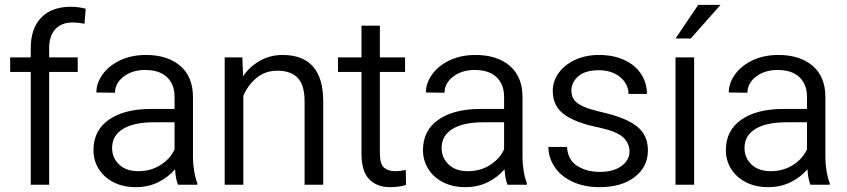

<svg xmlns="http://www.w3.org/2000/svg" viewBox="-20 -763 3497 793"><path d="M22 -466V-526H107V-564Q107 -646 150.5 -690.5Q194 -735 272 -735Q304 -735 334 -727L329 -665Q304 -670 279 -670Q234 -670 208.5 -642.5Q183 -615 183 -564V-526H301V-466H183V0H107V-466Z M580 -474Q526 -474 490.5 -446.5Q455 -419 455 -380L378 -381Q378 -420 404 -456Q430 -492 476.5 -514Q523 -536 583 -536Q672 -536 724.5 -491Q777 -446 777 -362V-113Q777 -86 782 -56Q787 -26 795 -7V0H715Q705 -26 703 -64Q675 -31 633.5 -10.5Q592 10 541 10Q489 10 449.5 -10Q410 -30 388 -65Q366 -100 366 -143Q366 -224 429.5 -268.5Q493 -313 604 -313H701V-363Q701 -415 669.5 -444.5Q638 -474 580 -474ZM701 -146V-258H616Q533 -258 488 -230.5Q443 -203 443 -152Q443 -111 472 -83.5Q501 -56 551 -56Q603 -56 643 -81.5Q683 -107 701 -146Z M908 -526H981L984 -448Q1011 -488 1053.5 -512Q1096 -536 1147 -536Q1315 -536 1315 -344V0H1238V-344Q1238 -412 1209.5 -441.5Q1181 -471 1125 -471Q1076 -471 1040 -441.5Q1004 -412 985 -367V0H908Z M1612 -56Q1631 -56 1656 -61L1657 1Q1628 10 1591 10Q1537 10 1505 -22.5Q1473 -55 1473 -129V-466H1376V-526H1473V-657H1549V-526H1653V-466H1549V-129Q1549 -86 1566 -71Q1583 -56 1612 -56Z M1941 -474Q1887 -474 1851.5 -446.5Q1816 -419 1816 -380L1739 -381Q1739 -420 1765 -456Q1791 -492 1837.5 -514Q1884 -536 1944 -536Q2033 -536 2085.5 -491Q2138 -446 2138 -362V-113Q2138 -86 2143 -56Q2148 -26 2156 -7V0H2076Q2066 -26 2064 -64Q2036 -31 1994.5 -10.5Q1953 10 1902 10Q1850 10 1810.5 -10Q1771 -30 1749 -65Q1727 -100 1727 -143Q1727 -224 1790.5 -268.5Q1854 -313 1965 -313H2062V-363Q2062 -415 2030.5 -444.5Q1999 -474 1941 -474ZM2062 -146V-258H1977Q1894 -258 1849 -230.5Q1804 -203 1804 -152Q1804 -111 1833 -83.5Q1862 -56 1912 -56Q1964 -56 2004 -81.5Q2044 -107 2062 -146Z M2451 -237Q2357 -256 2310 -290.5Q2263 -325 2263 -387Q2263 -427 2287 -461Q2311 -495 2354.5 -515.5Q2398 -536 2454 -536Q2514 -536 2559 -515Q2604 -494 2628 -457Q2652 -420 2652 -375H2576Q2576 -400 2561.5 -422.5Q2547 -445 2519 -459Q2491 -473 2454 -473Q2397 -473 2368.5 -448Q2340 -423 2340 -389Q2340 -367 2350.5 -351.5Q2361 -336 2388.5 -323.5Q2416 -311 2469 -299Q2568 -276 2612 -240Q2656 -204 2656 -142Q2656 -74 2601.5 -32Q2547 10 2457 10Q2392 10 2343.5 -13Q2295 -36 2270 -74.5Q2245 -113 2245 -156H2322Q2325 -102 2364.5 -77.5Q2404 -53 2457 -53Q2514 -53 2547 -77.5Q2580 -102 2580 -137Q2580 -172 2553 -196.5Q2526 -221 2451 -237Z M2833 -604H2770L2864 -743H2956ZM2770 -526H2847V0H2770Z M3192 -474Q3138 -474 3102.5 -446.5Q3067 -419 3067 -380L2990 -381Q2990 -420 3016 -456Q3042 -492 3088.5 -514Q3135 -536 3195 -536Q3284 -536 3336.5 -491Q3389 -446 3389 -362V-113Q3389 -86 3394 -56Q3399 -26 3407 -7V0H3327Q3317 -26 3315 -64Q3287 -31 3245.5 -10.5Q3204 10 3153 10Q3101 10 3061.5 -10Q3022 -30 3000 -65Q2978 -100 2978 -143Q2978 -224 3041.5 -268.5Q3105 -313 3216 -313H3313V-363Q3313 -415 3281.5 -444.5Q3250 -474 3192 -474ZM3313 -146V-258H3228Q3145 -258 3100 -230.5Q3055 -203 3055 -152Q3055 -111 3084 -83.5Q3113 -56 3163 -56Q3215 -56 3255 -81.5Q3295 -107 3313 -146Z"/></svg>

Font: Freesentation 4 Regular
Style: Regular
Weight: 400
Designer: glyphs from Roboto by Christian Robertson / Hangul glyphs from Noto Sans CJK(Source Han Sans) by Jang Soo-young and Kang
Foundry: PT&
Version: Version 2.001